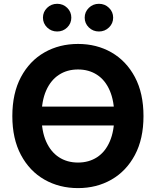

<svg xmlns="http://www.w3.org/2000/svg" viewBox="-20 -965 808 995"><path d="M624.5 -412.6V-314.9H153.3V-412.6ZM384.3 9.8Q287.6 9.8 210.4 -34.2Q133.3 -78.1 88.6 -161.9Q43.9 -245.6 43.9 -363.3Q43.9 -481.9 88.6 -565.7Q133.3 -649.4 210.4 -693.4Q287.6 -737.3 384.3 -737.3Q481 -737.3 557.6 -693.4Q634.3 -649.4 679 -565.7Q723.6 -481.9 723.6 -363.3Q723.6 -245.1 679 -161.6Q634.3 -78.1 557.6 -34.2Q481 9.8 384.3 9.8ZM384.3 -122.6Q440.4 -122.6 482.9 -150.1Q525.4 -177.7 548.8 -231.7Q572.3 -285.6 572.3 -363.3Q572.3 -441.4 548.8 -495.6Q525.4 -549.8 482.9 -577.4Q440.4 -605 384.3 -605Q327.6 -605 285.2 -577.1Q242.7 -549.3 219 -495.4Q195.3 -441.4 195.3 -363.3Q195.3 -285.6 219 -231.9Q242.7 -178.2 285.2 -150.4Q327.6 -122.6 384.3 -122.6ZM492.7 -801.8Q461.9 -801.8 440.4 -822.8Q418.9 -843.8 418.9 -873.5Q418.9 -903.3 440.4 -924.3Q461.9 -945.3 492.7 -945.3Q523.4 -945.3 544.9 -924.3Q566.4 -903.3 566.4 -873.5Q566.4 -843.8 544.9 -822.8Q523.4 -801.8 492.7 -801.8ZM276.4 -801.8Q245.6 -801.8 224.1 -822.8Q202.6 -843.8 202.6 -873.5Q202.6 -903.3 224.1 -924.3Q245.6 -945.3 276.4 -945.3Q307.1 -945.3 328.4 -924.3Q349.6 -903.3 349.6 -873.5Q349.6 -843.8 328.4 -822.8Q307.1 -801.8 276.4 -801.8Z"/></svg>

Font: Inter 16pt
Style: Bold
Weight: 700
Version: Version 4.001;git-66647c0bb